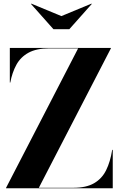

<svg xmlns="http://www.w3.org/2000/svg" viewBox="-20 -1006 652 1026"><path d="M308 -920 468.5 -986.5 470.5 -985 350.5 -850H265.5L145.5 -985L147.5 -986.5ZM32.5 -750H572.5V-747.5L187.5 -2.5H372Q440.5 -2.5 482.5 -26.8Q524.5 -51 547 -96.2Q569.5 -141.5 579.5 -205H582.5V0H12.5V-2.5L397.5 -747.5H243Q174.5 -747.5 132.2 -724.2Q90 -701 67.5 -659.8Q45 -618.5 35 -565H32.5Z"/></svg>

Font: Bodoni* 72pt
Style: Bold
Weight: 700
Version: Version 2.3